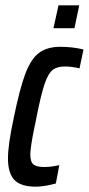

<svg xmlns="http://www.w3.org/2000/svg" viewBox="-20 -694 334 722"><path d="M10 -98Q10 -151 32 -252Q54 -360 75 -416Q96 -472 126.5 -495Q157 -518 207 -518Q252 -518 294 -508L279 -437Q248 -444 224 -444Q195 -444 178.5 -431.5Q162 -419 148.5 -380.5Q135 -342 118 -257Q116 -249 114.5 -239Q113 -229 110 -218Q94 -140 94 -113Q94 -85 106 -75.5Q118 -66 146 -66Q173 -66 203 -73L190 -4Q145 8 115 8Q58 8 34 -17.5Q10 -43 10 -98ZM181 -588 200 -674H278L260 -588Z"/></svg>

Font: Saira Ultra Condensed SemiBold
Style: Italic
Weight: 600
Width: 1
Italic angle: -12°
Designer: Hector Gatti with collaboration of the Omnibus-Type team
Foundry: Omnibus-Type
Version: Version 1.001; ttfautohint (v1.8)